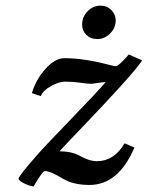

<svg xmlns="http://www.w3.org/2000/svg" viewBox="-20 -652 529 687"><path d="M440.9 -457 488.8 -436Q468.8 -406.2 409.9 -341.6Q351.1 -276.9 282 -204.8Q212.9 -132.8 192.9 -110.8Q233.9 -109.9 258.8 -98.1Q297.9 -75.2 326.2 -75.2Q388.2 -75.2 425.8 -139.2L460.9 -124Q403.8 9.8 299.8 9.8Q241.7 9.8 204.1 -13.2Q160.2 -40 140.1 -40Q132.3 -40 100.1 15.1Q85 13.2 67.4 4.6Q49.8 -3.9 45.9 -12.2Q50.8 -27.3 111.8 -96.2Q141.6 -130.4 230.2 -221.7Q318.8 -313 357.9 -357.9Q354 -358.9 332.5 -355.5Q311 -352.1 307.1 -352.1Q293.9 -352.1 267.6 -356Q241.2 -359.9 213.9 -359.9Q190.9 -359.9 162.4 -344Q133.8 -328.1 126 -308.1L94.2 -318.8Q107.4 -365.7 142.1 -404.8Q176.8 -443.8 210 -443.8Q279.8 -443.8 367.2 -420.9Q388.2 -415 395 -415Q403.8 -415 440.9 -457ZM273.9 -564Q273.9 -591.8 293.5 -611.8Q313 -631.8 339.8 -631.8Q362.8 -631.8 378.4 -616Q394 -600.1 394 -579.1Q394 -552.2 374 -532.2Q354 -512.2 328.1 -512.2Q304.2 -512.2 289.1 -527.1Q273.9 -542 273.9 -564Z"/></svg>

Font: Linux Libertine O
Style: Semibold Italic
Weight: 600
Italic angle: -11.5°
Designer: Philipp H. Poll
Foundry: Philipp H. Poll
Version: Version 5.1.2